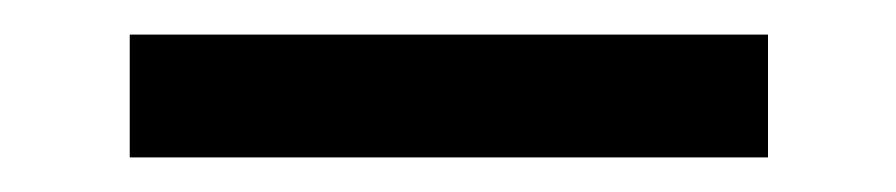

<svg xmlns="http://www.w3.org/2000/svg" viewBox="-20 -20 518 111"><path d="M424 0V71H55V0Z"/></svg>

Font: Arya
Style: Regular
Weight: 400
Designer: Eduardo Rodriguez Tunni, Modular Infotech
Foundry: Eduardo Rodriguez Tunni, Modular Infotech
Version: Version 1.002